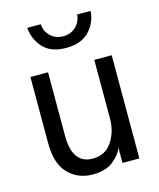

<svg xmlns="http://www.w3.org/2000/svg" viewBox="-118 -865 803 967"><g transform="rotate(-15 283.0 -381.5)"><path d="M68.4 -191.4V-538.1H160.2V-207Q160.2 -59.6 266.6 -59.6Q331.1 -59.6 366.2 -111.3Q401.4 -163.1 401.4 -233.4V-538.1H492.2V0H404.3V-78.1H403.3Q392.6 -45.9 353.5 -14.2Q314.5 17.6 246.1 17.6Q169.9 17.6 119.1 -33.7Q68.4 -85 68.4 -191.4ZM117.2 -781.2H187.5Q189.5 -744.1 215.8 -718.8Q242.2 -693.4 281.2 -693.4Q322.3 -693.4 348.6 -719.2Q375 -745.1 377 -781.2H447.3Q444.3 -722.7 402.8 -677.7Q361.3 -632.8 281.2 -632.8Q201.2 -632.8 161.1 -677.7Q121.1 -722.7 117.2 -781.2Z"/></g></svg>

Font: Gothic A1 Medium
Style: Regular
Weight: 500
Designer: HanYang I&C Co.,Ltd.
Foundry: HanYang I&C Co.,Ltd.
Version: Version 2.50